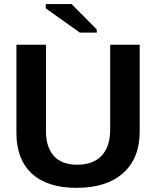

<svg xmlns="http://www.w3.org/2000/svg" viewBox="-20 -906 762 936"><path d="M369.1 -747.1 203.1 -865.2V-886.2H329.1L451.7 -762.2V-747.1ZM353 9.8Q210.9 9.8 135.5 -59.6Q60.1 -128.9 60.1 -257.8V-688H204.1V-269Q204.1 -187.5 242.9 -145.3Q281.7 -103 356.9 -103Q434.1 -103 475.6 -147.2Q517.1 -191.4 517.1 -273.9V-688H661.1V-265.1Q661.1 -134.3 580.3 -62.3Q499.5 9.8 353 9.8Z"/></svg>

Font: TypoPRO Liberation Sans
Style: Bold
Weight: 700
Designer: Steve Matteson
Foundry: Ascender Corporation
Version: Version 2.00.1